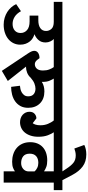

<svg xmlns="http://www.w3.org/2000/svg" viewBox="535 -1484 959 2089"><g transform="rotate(90 1014.5 -439.5)"><path d="M342 -335Q363 -329 383.5 -317Q404 -305 420 -285.5Q436 -266 446 -239.5Q456 -213 456 -179Q456 -142 441 -109.5Q426 -77 397.5 -52.5Q369 -28 328.5 -14Q288 0 238 0Q199 0 164 -10.5Q129 -21 100.5 -39Q72 -57 50 -82Q28 -107 15 -136L92 -188Q117 -142 153 -119.5Q189 -97 230 -97Q275 -97 302 -120.5Q329 -144 329 -184Q329 -226 297.5 -254Q266 -282 202 -282H140V-377H191Q246 -377 276.5 -399Q307 -421 307 -461Q307 -494 284.5 -519.5Q262 -545 207 -545H-10V-639H511V-545H394Q408 -534 420 -509Q432 -484 432 -456Q432 -409 405.5 -379Q379 -349 342 -335Z M851 -45 741 20 555 -259Q538 -284 530.5 -301Q523 -318 523 -333Q523 -359 545 -374.5Q567 -390 603 -390L620 -367Q630 -354 642 -346.5Q654 -339 668 -339Q697 -339 717 -360.5Q737 -382 737 -428Q737 -468 725 -498Q713 -528 700 -545H491V-639H1188V-545H825Q835 -530 848 -500Q861 -470 861 -425V-415Q882 -429 908.5 -436Q935 -443 964 -443Q1047 -443 1095 -394.5Q1143 -346 1143 -267Q1143 -217 1123.5 -182Q1104 -147 1072 -124.5Q1040 -102 999 -91.5Q958 -81 915 -81L903 -177Q919 -178 939 -182.5Q959 -187 976.5 -197.5Q994 -208 1006 -224.5Q1018 -241 1018 -267Q1018 -307 994.5 -326.5Q971 -346 935 -346Q909 -346 879 -334.5Q849 -323 816 -294Q793 -268 761.5 -255.5Q730 -243 700 -243Q697 -243 694 -244Z M1715 -474Q1758 -474 1785 -464Q1812 -454 1834 -439V-545H1409Q1425 -524 1441.5 -481Q1458 -438 1458 -378Q1458 -330 1445.5 -292.5Q1433 -255 1411.5 -229.5Q1390 -204 1361 -191Q1332 -178 1300 -178Q1276 -178 1255 -185.5Q1234 -193 1219 -206.5Q1204 -220 1195 -239Q1186 -258 1186 -280Q1186 -317 1208 -336.5Q1230 -356 1258 -356L1310 -316Q1319 -325 1326 -347Q1333 -369 1333 -400Q1333 -445 1317.5 -482Q1302 -519 1281 -545H1166V-639H2039V-545H1957V0H1834V-123Q1823 -113 1797 -102.5Q1771 -92 1729 -92Q1686 -92 1647.5 -104.5Q1609 -117 1580 -141.5Q1551 -166 1534 -203Q1517 -240 1517 -289Q1517 -332 1531 -366.5Q1545 -401 1571 -425Q1597 -449 1633.5 -461.5Q1670 -474 1715 -474ZM1835 -336Q1821 -353 1796.5 -365Q1772 -377 1742 -377Q1695 -377 1668.5 -353Q1642 -329 1642 -284Q1642 -235 1670.5 -212.5Q1699 -190 1744 -190Q1782 -190 1808.5 -213Q1835 -236 1835 -272Z M1547 -877Q1566 -887 1593 -893Q1620 -899 1650 -899Q1729 -899 1782 -859Q1835 -819 1871 -751L1947 -607H1856L1806 -682Q1773 -733 1741.5 -758.5Q1710 -784 1661 -784Q1641 -784 1621.5 -779.5Q1602 -775 1586 -769Z"/></g></svg>

Font: Mukta
Style: Bold
Weight: 700
Designer: Girish Dalvi and Yashodeep Gholap
Foundry: Ek Type
Version: Version 2.538;PS 1.002;hotconv 16.6.51;makeotf.lib2.5.65220;